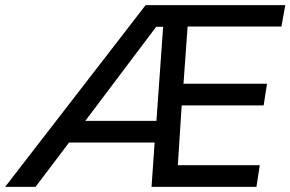

<svg xmlns="http://www.w3.org/2000/svg" viewBox="-70 -725 1127 745"><path d="M0 0ZM-50 0 495 -705H1037L1022 -622H658L642 -400H966L953 -316H635L620 -84H938L925 0H518L530 -172H198L68 0ZM536 -621 261 -256H537L563 -621Z"/></svg>

Font: Winston Medium
Style: Italic
Weight: 500
Italic angle: -9°
Designer: Original fonts by Vernon Adams / Changes by Cristiano Sobral
Foundry: Original fonts by Vernon Adams / Changes by Cristiano Sobral
Version: Version 2.503;July 17, 2020;FontCreator 13.0.0.2655 64-bit